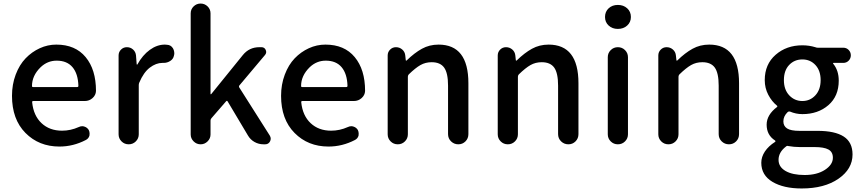

<svg xmlns="http://www.w3.org/2000/svg" viewBox="-20 -817 4860 1087"><path d="M316.4 12.7Q200.2 12.7 124 -64.5Q47.9 -141.6 47.9 -274.4Q47.9 -338.9 68.8 -394.5Q89.8 -450.2 125 -486.8Q160.2 -523.4 205.1 -543.9Q250 -564.5 298.8 -564.5Q406.2 -564.5 464.8 -493.7Q523.4 -422.9 523.4 -302.7Q523.4 -302.7 523.4 -301.8Q522.5 -278.3 503.9 -261.7Q485.4 -245.1 460 -245.1H168Q161.1 -245.1 162.1 -237.3Q169.9 -162.1 215.3 -119.6Q260.7 -77.1 331.1 -77.1Q379.9 -77.1 425.8 -97.7Q435.5 -102.5 445.3 -102.5Q451.2 -102.5 457 -100.6Q473.6 -95.7 482.4 -81.1Q487.3 -71.3 487.3 -60.5Q487.3 -54.7 486.3 -48.8Q481.4 -32.2 465.8 -24.4Q394.5 12.7 316.4 12.7ZM161.1 -330.1Q161.1 -324.2 167 -324.2H417Q423.8 -324.2 423.8 -331.1Q423.8 -331.1 423.8 -331.1Q421.9 -399.4 390.6 -436.5Q359.4 -473.6 300.8 -473.6Q249 -473.6 210 -436.5Q161.1 -388.7 161.1 -330.1Z M651.4 -56.6V-502.9Q651.4 -522.5 665 -536.1Q678.7 -549.8 698.2 -549.8Q718.8 -549.8 733.4 -536.6Q748 -523.4 750 -502.9L753.9 -452.1Q754.9 -451.2 756.3 -451.2Q757.8 -451.2 757.8 -452.1Q787.1 -504.9 828.1 -534.7Q869.1 -564.5 913.1 -564.5Q919.9 -564.5 925.8 -563.5Q947.3 -562.5 959 -543.9Q966.8 -530.3 966.8 -514.6Q966.8 -508.8 964.8 -502Q960.9 -482.4 943.4 -471.7Q926.8 -460.9 906.2 -460.9Q905.3 -460.9 904.3 -460.9Q902.3 -460.9 899.4 -460.9Q863.3 -460.9 828.1 -434.1Q793 -407.2 768.6 -349.6Q765.6 -342.8 765.6 -335.9V-56.6Q765.6 -33.2 749 -16.6Q732.4 0 708.5 0Q684.6 0 668 -16.6Q651.4 -33.2 651.4 -56.6Z M1059.6 -55.7V-741.2Q1059.6 -764.6 1076.2 -780.8Q1092.8 -796.9 1115.7 -796.9Q1138.7 -796.9 1155.3 -780.8Q1171.9 -764.6 1171.9 -741.2V-284.2Q1171.9 -283.2 1173.3 -283.2Q1174.8 -283.2 1175.8 -284.2L1354.5 -504.9Q1390.6 -549.8 1448.2 -549.8H1460Q1477.5 -549.8 1484.4 -534.2Q1491.2 -518.6 1480.5 -505.9L1335 -333Q1331.1 -327.1 1335 -321.3L1507.8 -48.8Q1512.7 -40 1512.7 -32.2Q1512.7 -24.4 1508.8 -16.6Q1500 0 1481.4 0H1471.7Q1444.3 0 1420.9 -13.2Q1397.5 -26.4 1383.8 -49.8L1268.6 -243.2Q1264.6 -249 1259.8 -243.2L1176.8 -147.5Q1171.9 -141.6 1171.9 -134.8V-55.7Q1171.9 -33.2 1155.3 -16.6Q1138.7 0 1115.7 0Q1092.8 0 1076.2 -16.6Q1059.6 -33.2 1059.6 -55.7Z M1839.8 12.7Q1723.6 12.7 1647.5 -64.5Q1571.3 -141.6 1571.3 -274.4Q1571.3 -338.9 1592.3 -394.5Q1613.3 -450.2 1648.4 -486.8Q1683.6 -523.4 1728.5 -543.9Q1773.4 -564.5 1822.3 -564.5Q1929.7 -564.5 1988.3 -493.7Q2046.9 -422.9 2046.9 -302.7Q2046.9 -302.7 2046.9 -301.8Q2045.9 -278.3 2027.3 -261.7Q2008.8 -245.1 1983.4 -245.1H1691.4Q1684.6 -245.1 1685.5 -237.3Q1693.4 -162.1 1738.8 -119.6Q1784.2 -77.1 1854.5 -77.1Q1903.3 -77.1 1949.2 -97.7Q1959 -102.5 1968.8 -102.5Q1974.6 -102.5 1980.5 -100.6Q1997.1 -95.7 2005.9 -81.1Q2010.7 -71.3 2010.7 -60.5Q2010.7 -54.7 2009.8 -48.8Q2004.9 -32.2 1989.3 -24.4Q1918 12.7 1839.8 12.7ZM1684.6 -330.1Q1684.6 -324.2 1690.4 -324.2H1940.4Q1947.3 -324.2 1947.3 -331.1Q1947.3 -331.1 1947.3 -331.1Q1945.3 -399.4 1914.1 -436.5Q1882.8 -473.6 1824.2 -473.6Q1772.5 -473.6 1733.4 -436.5Q1684.6 -388.7 1684.6 -330.1Z M2174.8 -56.6V-502.9Q2174.8 -522.5 2188.5 -536.1Q2202.1 -549.8 2221.7 -549.8Q2242.2 -549.8 2257.3 -536.6Q2272.5 -523.4 2274.4 -502.9L2277.3 -475.6Q2278.3 -473.6 2279.8 -473.6Q2281.2 -473.6 2282.2 -474.6Q2326.2 -517.6 2368.7 -541Q2411.1 -564.5 2462.9 -564.5Q2631.8 -564.5 2631.8 -345.7V-57.6Q2631.8 -33.2 2615.2 -16.6Q2598.6 0 2574.7 0Q2550.8 0 2533.7 -16.6Q2516.6 -33.2 2516.6 -57.6V-332Q2516.6 -403.3 2494.6 -434.1Q2472.7 -464.8 2423.8 -464.8Q2388.7 -464.8 2360.4 -448.7Q2332 -432.6 2293.9 -395.5Q2289.1 -389.6 2289.1 -382.8V-56.6Q2289.1 -33.2 2272.5 -16.6Q2255.9 0 2231.9 0Q2208 0 2191.4 -16.6Q2174.8 -33.2 2174.8 -56.6Z M2797.9 -56.6V-502.9Q2797.9 -522.5 2811.5 -536.1Q2825.2 -549.8 2844.7 -549.8Q2865.2 -549.8 2880.4 -536.6Q2895.5 -523.4 2897.5 -502.9L2900.4 -475.6Q2901.4 -473.6 2902.8 -473.6Q2904.3 -473.6 2905.3 -474.6Q2949.2 -517.6 2991.7 -541Q3034.2 -564.5 3085.9 -564.5Q3254.9 -564.5 3254.9 -345.7V-57.6Q3254.9 -33.2 3238.3 -16.6Q3221.7 0 3197.8 0Q3173.8 0 3156.7 -16.6Q3139.6 -33.2 3139.6 -57.6V-332Q3139.6 -403.3 3117.7 -434.1Q3095.7 -464.8 3046.9 -464.8Q3011.7 -464.8 2983.4 -448.7Q2955.1 -432.6 2917 -395.5Q2912.1 -389.6 2912.1 -382.8V-56.6Q2912.1 -33.2 2895.5 -16.6Q2878.9 0 2855 0Q2831.1 0 2814.5 -16.6Q2797.9 -33.2 2797.9 -56.6Z M3420.9 -56.6V-493.2Q3420.9 -516.6 3437.5 -533.2Q3454.1 -549.8 3478 -549.8Q3502 -549.8 3518.6 -533.2Q3535.2 -516.6 3535.2 -493.2V-56.6Q3535.2 -33.2 3518.6 -16.6Q3502 0 3478 0Q3454.1 0 3437.5 -16.6Q3420.9 -33.2 3420.9 -56.6ZM3405.3 -720.7Q3405.3 -751 3425.8 -770Q3446.3 -789.1 3478 -789.1Q3509.8 -789.1 3530.8 -770Q3551.8 -751 3551.8 -720.7Q3551.8 -691.4 3530.8 -672.4Q3509.8 -653.3 3478 -653.3Q3446.3 -653.3 3425.8 -672.4Q3405.3 -691.4 3405.3 -720.7Z M3707 -56.6V-502.9Q3707 -522.5 3720.7 -536.1Q3734.4 -549.8 3753.9 -549.8Q3774.4 -549.8 3789.6 -536.6Q3804.7 -523.4 3806.6 -502.9L3809.6 -475.6Q3810.5 -473.6 3812 -473.6Q3813.5 -473.6 3814.5 -474.6Q3858.4 -517.6 3900.9 -541Q3943.4 -564.5 3995.1 -564.5Q4164.1 -564.5 4164.1 -345.7V-57.6Q4164.1 -33.2 4147.5 -16.6Q4130.9 0 4106.9 0Q4083 0 4065.9 -16.6Q4048.8 -33.2 4048.8 -57.6V-332Q4048.8 -403.3 4026.9 -434.1Q4004.9 -464.8 3956.1 -464.8Q3920.9 -464.8 3892.6 -448.7Q3864.3 -432.6 3826.2 -395.5Q3821.3 -389.6 3821.3 -382.8V-56.6Q3821.3 -33.2 3804.7 -16.6Q3788.1 0 3764.2 0Q3740.2 0 3723.6 -16.6Q3707 -33.2 3707 -56.6Z M4518.6 250Q4416 250 4353 212.4Q4290 174.8 4290 104.5Q4290 71.3 4310.5 40.5Q4331.1 9.8 4368.2 -13.7Q4370.1 -14.6 4370.1 -17.1Q4370.1 -19.5 4368.2 -21.5Q4320.3 -51.8 4320.3 -111.3Q4320.3 -167 4379.9 -211.9Q4380.9 -212.9 4380.9 -214.8Q4380.9 -216.8 4379.9 -217.8Q4349.6 -242.2 4329.6 -280.3Q4309.6 -318.4 4309.6 -363.3Q4309.6 -453.1 4371.1 -506.8Q4432.6 -560.5 4522.5 -560.5Q4560.5 -560.5 4595.7 -549.8Q4602.5 -546.9 4609.4 -546.9H4753.9Q4772.5 -546.9 4784.7 -534.2Q4796.9 -521.5 4796.9 -503.9Q4796.9 -486.3 4784.7 -473.6Q4772.5 -460.9 4753.9 -460.9H4699.2Q4697.3 -460.9 4696.3 -459Q4695.3 -457 4697.3 -456.1Q4728.5 -418 4728.5 -360.4Q4728.5 -272.5 4669.9 -221.7Q4611.3 -170.9 4522.5 -170.9Q4486.3 -170.9 4452.1 -185.5Q4445.3 -187.5 4439.5 -182.6Q4415 -159.2 4415 -129.9Q4415 -103.5 4436 -89.8Q4457 -76.2 4506.8 -76.2H4608.4Q4707 -76.2 4756.8 -43.9Q4806.6 -11.7 4806.6 57.6Q4806.6 139.6 4727.1 194.8Q4647.5 250 4518.6 250ZM4626 -363.3Q4626 -417 4596.7 -448.7Q4567.4 -480.5 4522.5 -480.5Q4477.5 -480.5 4447.8 -449.2Q4418 -418 4418 -363.3Q4418 -309.6 4448.2 -277.3Q4478.5 -245.1 4522.5 -245.1Q4566.4 -245.1 4596.2 -277.3Q4626 -309.6 4626 -363.3ZM4535.2 173.8Q4605.5 173.8 4650.4 144.5Q4695.3 115.2 4695.3 76.2Q4695.3 43 4669.9 29.3Q4644.5 15.6 4591.8 15.6H4508.8Q4475.6 15.6 4442.4 9.8Q4440.4 8.8 4438.5 8.8Q4433.6 8.8 4429.7 12.7Q4387.7 44.9 4387.7 87.9Q4387.7 127.9 4427.2 150.9Q4466.8 173.8 4535.2 173.8Z"/></svg>

Font: Gen Jyuu Gothic P Medium
Style: Regular
Weight: 500
Designer: [Source Han Sans]
Ryoko NISHIZUKA  (kana & ideographs); Paul D. Hunt (Latin, Greek & Cyrillic); Wenlong ZHANG  (bopomofo
Version: Version 1.002.20150607